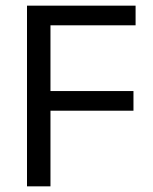

<svg xmlns="http://www.w3.org/2000/svg" viewBox="-20 -659 540 679"><path d="M158.5 0H75.5V-639H158.5ZM452 -267.5H122.5V-337H452ZM459.5 -569.5H99.5V-639H459.5Z"/></svg>

Font: Anek Kannada
Style: Regular
Weight: 400
Version: Version 1.003